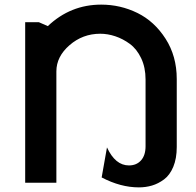

<svg xmlns="http://www.w3.org/2000/svg" viewBox="-20 -791 850 831"><path d="M89 0V-695H148L187 -678Q285 -771 418 -771Q501 -771 574.5 -735Q648 -699 696.5 -623.5Q745 -548 745 -449V-155Q745 -105 730 -69Q715 -33 690 -14.5Q665 4 638 12Q611 20 581 20Q502 20 420 -23L443 -153Q479 -75 538 -75Q571 -75 590.5 -97Q610 -119 610 -158V-161V-447Q610 -499 591 -539Q572 -579 542 -601Q512 -623 479 -634Q446 -645 414 -645Q338 -645 281 -595.5Q224 -546 224 -482V0Z"/></svg>

Font: Coval
Style: Bold
Weight: 700
Foundry: Context Ltd
Version: Version 001.000